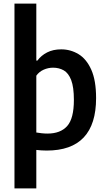

<svg xmlns="http://www.w3.org/2000/svg" viewBox="-20 -828 590 1068"><path d="M60.5 220V-808H182V-491H188Q209 -519.5 242.2 -536.5Q275.5 -553.5 320.5 -553.5Q372.5 -553.5 416.8 -526.8Q461 -500 487.8 -440.2Q514.5 -380.5 514.5 -282.5Q514.5 9.5 239.5 9.5Q225 9.5 210 8.5Q195 7.5 182 6V220ZM244 -85Q316.5 -85 353.8 -127Q391 -169 391 -272Q391 -343.5 376 -382.5Q361 -421.5 334.8 -436.5Q308.5 -451.5 275 -451.5Q248.5 -451.5 223.2 -440.5Q198 -429.5 182 -407V-91Q194.5 -88.5 211.8 -86.8Q229 -85 244 -85Z"/></svg>

Font: Encode Sans Semi Condensed SemiBold
Style: Regular
Weight: 600
Width: 4
Designer: Multiple Designers
Foundry: Impallari Type
Version: Version 3.000; ttfautohint (v1.8.3) -l 8 -r 50 -G 200 -x 14 